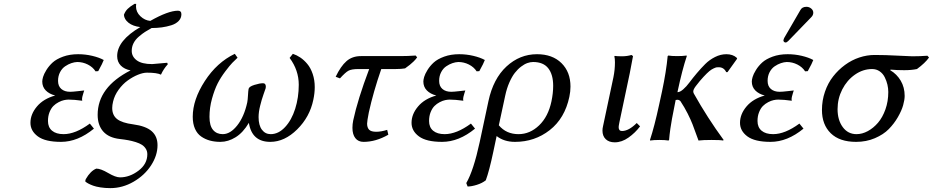

<svg xmlns="http://www.w3.org/2000/svg" viewBox="-20 -718 4786 985"><path d="M376 -399.9Q361.8 -399.4 345.9 -394Q330.1 -388.7 314.2 -377.9Q298.3 -367.2 288.1 -347.7Q277.8 -328.1 277.8 -303.2Q277.8 -275.9 294.7 -261.5Q311.5 -247.1 339.8 -247.1Q352.5 -247.1 381.8 -250.5Q411.1 -253.9 412.1 -253.9Q411.1 -251 408 -241.2Q404.8 -231.4 402.8 -223.1Q400.9 -214.8 400.9 -209Q400.9 -207.5 401.4 -205.1Q401.9 -202.6 401.9 -201.2Q360.8 -207 332 -207Q321.3 -207 308.6 -204.3Q295.9 -201.7 280.8 -193.8Q265.6 -186 253.9 -174.3Q242.2 -162.6 234.1 -142.6Q226.1 -122.6 226.1 -97.2Q226.1 -64.9 247.1 -47.4Q268.1 -29.8 306.2 -29.8Q367.2 -29.8 440.9 -84L461.9 -58.1Q379.4 9.8 293 9.8Q211.9 9.8 174.1 -18.3Q136.2 -46.4 136.2 -87.9Q136.2 -132.3 169.7 -171.9Q203.1 -211.4 263.2 -228Q232.4 -235.8 214.6 -254.2Q196.8 -272.5 196.8 -299.8Q196.8 -308.6 200.9 -323.2Q205.1 -337.9 218 -358.9Q231 -379.9 250.2 -397.5Q269.5 -415 303.7 -427.5Q337.9 -439.9 380.9 -439.9Q417.5 -439.9 452.9 -431.6Q488.3 -423.3 512.2 -410.2Q506.8 -394.5 483.9 -353L470.2 -352.1Q456.1 -374 430.4 -387Q404.8 -399.9 376 -399.9Z M560.1 -196.8Q555.7 -178.7 555.7 -164.1Q555.7 -126.5 581.1 -106.9Q606.4 -87.4 663.1 -80.1Q728.5 -71.3 758.3 -44.9Q788.1 -18.6 788.1 26.9Q788.1 79.6 754.9 130.6Q721.7 181.6 665 214.4Q608.4 247.1 545.9 247.1Q518.6 247.1 495.4 243.4Q472.2 239.7 458.3 234.6Q444.3 229.5 434.6 224.4Q424.8 219.2 420.9 215.8L417 211.9L419.9 201.2Q444.3 158.7 474.1 147Q496.6 147 534.7 169.4Q572.8 191.9 595.7 191.9Q645 191.9 690.4 157.7Q735.8 123.5 735.8 73.2Q735.8 57.6 728 45.2Q720.2 32.7 708 24.9Q695.8 17.1 676.5 11Q657.2 4.9 638.7 1.5Q620.1 -2 594.7 -4.9Q538.1 -11.2 509.5 -43.5Q481 -75.7 481 -128.9Q481 -271 649.9 -356.9Q618.2 -362.8 599.6 -381.8Q581.1 -400.9 581.1 -430.2Q581.1 -509.8 699.7 -579.1Q662.1 -583.5 639.6 -601.1Q617.2 -618.7 615.7 -642.1Q622.6 -660.6 635.3 -672.9Q647.9 -685.1 669.9 -698.2H678.7Q677.7 -694.3 677.7 -685.1Q677.7 -656.2 700.2 -634.8Q722.7 -613.3 751 -610.8Q843.3 -663.1 893.1 -663.1Q910.6 -663.1 910.6 -645Q910.6 -625 896.5 -610.4Q882.3 -595.7 858.9 -588.4Q835.4 -581.1 810.3 -577.6Q785.2 -574.2 757.8 -574.2Q737.3 -563 723.4 -554Q709.5 -544.9 691.9 -529.8Q674.3 -514.6 665 -496.3Q655.8 -478 655.8 -457Q655.8 -427.7 681.6 -408.4Q707.5 -389.2 760.7 -389.2Q768.1 -389.2 837.9 -396L840.8 -388.2Q819.8 -365.7 805.7 -335Q785.6 -345.2 733.9 -345.2Q713.9 -345.2 687.5 -334.5Q661.1 -323.7 635.3 -305.2Q609.4 -286.6 588.4 -257.6Q567.4 -228.5 560.1 -196.8Z M1587.4 -206.1Q1569.3 -118.2 1504.6 -54.2Q1439.9 9.8 1366.7 9.8Q1272 9.8 1256.8 -87.9Q1227.1 -37.6 1188.7 -13.9Q1150.4 9.8 1110.8 9.8Q1081.5 9.8 1057.1 3.2Q1032.7 -3.4 1012.2 -17.6Q991.7 -31.7 980.2 -57.6Q968.8 -83.5 968.8 -119.1Q968.8 -206.5 1030.8 -302.2Q1092.8 -397.9 1184.6 -441.9L1198.7 -421.9Q1184.1 -408.2 1171.9 -395.8Q1159.7 -383.3 1136 -352.1Q1112.3 -320.8 1096.4 -289.6Q1080.6 -258.3 1067.6 -211.9Q1054.7 -165.5 1054.7 -118.2Q1054.7 -73.2 1073 -51.5Q1091.3 -29.8 1122.6 -29.8Q1161.6 -29.8 1197 -74.5Q1232.4 -119.1 1248.5 -192.9Q1251 -205.6 1252.2 -229Q1253.4 -252.4 1255.4 -262.2Q1257.8 -273.9 1285.2 -282.5Q1312.5 -291 1329.6 -291Q1343.8 -291 1343.8 -272.9Q1343.8 -272 1343.3 -269.3Q1342.8 -266.6 1342.8 -265.1Q1341.8 -261.2 1332 -234.1Q1322.3 -207 1314.5 -175Q1306.6 -143.1 1306.6 -117.2Q1306.6 -75.2 1323.7 -52.5Q1340.8 -29.8 1368.7 -29.8Q1408.7 -29.8 1442.4 -65.9Q1476.1 -102.1 1494.4 -159.9Q1512.7 -217.8 1512.7 -283.2Q1512.7 -357.9 1465.8 -420.9L1482.4 -441.9Q1502 -435.5 1520.8 -422.9Q1539.6 -410.2 1556.6 -389.9Q1573.7 -369.6 1584.2 -338.6Q1594.7 -307.6 1594.7 -271Q1594.7 -240.2 1587.4 -206.1Z M2010.3 -363.8H1936Q1895 -245.6 1872.1 -141.1Q1863.3 -96.2 1863.3 -84Q1863.3 -63.5 1873.5 -52.7Q1883.8 -42 1910.2 -42Q1935.1 -42 1966.3 -51.8L1972.2 -26.9Q1908.2 9.8 1845.2 9.8Q1817.9 9.8 1803 -9.3Q1788.1 -28.3 1788.1 -62Q1788.1 -81.1 1792 -100.1Q1814.9 -207.5 1874 -363.8H1818.4Q1783.2 -363.8 1767.3 -355Q1751.5 -346.2 1724.1 -315.9L1702.1 -324.2Q1728 -378.4 1757.6 -404.3Q1787.1 -430.2 1832 -430.2H2033.2Q2071.8 -430.2 2112.3 -433.1L2120.1 -423.8Q2112.3 -412.6 2101.3 -402.1Q2090.3 -391.6 2082.8 -385.7Q2075.2 -379.9 2058.1 -367.2Q2039.1 -363.8 2010.3 -363.8Z M2331.1 -399.9Q2316.9 -399.4 2301 -394Q2285.2 -388.7 2269.3 -377.9Q2253.4 -367.2 2243.2 -347.7Q2232.9 -328.1 2232.9 -303.2Q2232.9 -275.9 2249.8 -261.5Q2266.6 -247.1 2294.9 -247.1Q2307.6 -247.1 2336.9 -250.5Q2366.2 -253.9 2367.2 -253.9Q2366.2 -251 2363 -241.2Q2359.9 -231.4 2357.9 -223.1Q2356 -214.8 2356 -209Q2356 -207.5 2356.4 -205.1Q2356.9 -202.6 2356.9 -201.2Q2315.9 -207 2287.1 -207Q2276.4 -207 2263.7 -204.3Q2251 -201.7 2235.8 -193.8Q2220.7 -186 2209 -174.3Q2197.3 -162.6 2189.2 -142.6Q2181.2 -122.6 2181.2 -97.2Q2181.2 -64.9 2202.1 -47.4Q2223.1 -29.8 2261.2 -29.8Q2322.3 -29.8 2396 -84L2417 -58.1Q2334.5 9.8 2248 9.8Q2167 9.8 2129.2 -18.3Q2091.3 -46.4 2091.3 -87.9Q2091.3 -132.3 2124.8 -171.9Q2158.2 -211.4 2218.3 -228Q2187.5 -235.8 2169.7 -254.2Q2151.9 -272.5 2151.9 -299.8Q2151.9 -308.6 2156 -323.2Q2160.2 -337.9 2173.1 -358.9Q2186 -379.9 2205.3 -397.5Q2224.6 -415 2258.8 -427.5Q2293 -439.9 2335.9 -439.9Q2372.6 -439.9 2408 -431.6Q2443.4 -423.3 2467.3 -410.2Q2461.9 -394.5 2439 -353L2425.3 -352.1Q2411.1 -374 2385.5 -387Q2359.9 -399.9 2331.1 -399.9Z M2472.2 207Q2453.6 221.7 2426.3 230.2Q2398.9 238.8 2378.9 238.8L2372.1 221.2Q2409.2 157.7 2440.9 11.2L2485.8 -199.2Q2510.3 -314 2578.4 -377Q2646.5 -439.9 2734.9 -439.9Q2814 -439.9 2860.4 -394.3Q2906.7 -348.6 2906.7 -273.9Q2906.7 -248 2900.9 -221.2Q2877.4 -110.8 2800.3 -50.5Q2723.1 9.8 2622.1 9.8Q2565.9 9.8 2527.8 -20L2510.7 61Q2489.7 160.2 2472.2 207ZM2809.1 -198.2Q2817.9 -240.2 2817.9 -277.8Q2817.9 -335.4 2792.7 -367.7Q2767.6 -399.9 2714.8 -399.9Q2700.7 -399.9 2685.5 -394.5Q2670.4 -389.2 2653.3 -376.2Q2636.2 -363.3 2621.3 -344.2Q2606.4 -325.2 2593 -294.7Q2579.6 -264.2 2571.8 -227.1L2539.1 -75.2Q2577.1 -29.8 2640.1 -29.8Q2698.7 -29.8 2745.6 -74.7Q2792.5 -119.6 2809.1 -198.2Z M3219.7 -436 3227.5 -430.2Q3225.6 -417.5 3210.9 -342.8L3157.7 -90.8Q3153.8 -71.3 3153.8 -65.9Q3153.8 -45.9 3170.9 -45.9Q3205.6 -45.9 3246.6 -86.9L3263.7 -69.8Q3238.8 -36.6 3204.3 -12.2Q3169.9 12.2 3133.8 12.2Q3104.5 12.2 3087.6 -3.9Q3070.8 -20 3070.8 -47.9Q3070.8 -59.1 3073.7 -70.8L3127 -321.8Q3134.8 -359.9 3134.8 -397.9Q3134.8 -417.5 3131.8 -429.2L3133.8 -431.2Q3145.5 -429.2 3170.9 -429.2Q3196.8 -429.2 3219.7 -436Z M3361.3 -180.2 3376.5 -250Q3397.9 -351.1 3405.3 -430.2L3408.7 -433.1Q3425.3 -430.2 3454.6 -430.2Q3482.9 -430.2 3502.4 -433.1L3503.4 -430.2Q3479.5 -358.4 3456.5 -250L3455.6 -245.1Q3468.3 -245.1 3484.9 -259.5Q3501.5 -273.9 3517.6 -295.7Q3533.7 -317.4 3554.9 -342.5Q3576.2 -367.7 3597.9 -389.4Q3619.6 -411.1 3648.2 -425.5Q3676.8 -439.9 3706.5 -439.9Q3739.3 -439.9 3759.3 -421.9L3761.7 -417L3712.4 -348.1H3705.6Q3693.4 -373 3667.5 -373Q3660.6 -373 3656.5 -372.6Q3652.3 -372.1 3641.4 -367.2Q3630.4 -362.3 3619.1 -353Q3607.9 -343.8 3589.4 -324Q3570.8 -304.2 3549.3 -275.9Q3536.6 -258.8 3536.6 -249Q3536.6 -243.7 3539.6 -237.8Q3609.4 -113.3 3692.4 0L3689.5 2.9Q3676.3 0 3630.4 0Q3586.4 0 3563.5 2.9Q3542 -56.2 3533 -79.8Q3523.9 -103.5 3507.8 -135.5Q3491.7 -167.5 3470.7 -199.2Q3463.9 -206.1 3455.6 -206.1Q3449.2 -206.1 3446.3 -205.1L3441.4 -180.2Q3431.2 -127.9 3427.5 -108.9Q3423.8 -89.8 3419.2 -58.3Q3414.6 -26.9 3412.6 0L3409.7 2.9Q3391.6 0 3363.3 0Q3333.5 0 3315.4 2.9L3314.5 0Q3337.4 -69.3 3361.3 -180.2Z M4117.2 -683.1Q4130.9 -683.1 4141.6 -674.3Q4152.3 -665.5 4152.3 -652.8Q4152.3 -640.1 4142.1 -629.9L4023.9 -507.8Q4016.1 -500 4010.3 -500Q4005.4 -500 4002.2 -503.4Q3999 -506.8 3999 -511.2Q3999 -512.7 4000.7 -517.1Q4002.4 -521.5 4002.9 -522.9L4085.9 -666Q4094.7 -683.1 4117.2 -683.1ZM4016.1 -399.9Q4002 -399.4 3986.1 -394Q3970.2 -388.7 3954.3 -377.9Q3938.5 -367.2 3928.2 -347.7Q3918 -328.1 3918 -303.2Q3918 -275.9 3934.8 -261.5Q3951.7 -247.1 3980 -247.1Q3992.7 -247.1 4022 -250.5Q4051.3 -253.9 4052.2 -253.9Q4051.3 -251 4048.1 -241.2Q4044.9 -231.4 4043 -223.1Q4041 -214.8 4041 -209Q4041 -207.5 4041.5 -205.1Q4042 -202.6 4042 -201.2Q4001 -207 3972.2 -207Q3961.4 -207 3948.7 -204.3Q3936 -201.7 3920.9 -193.8Q3905.8 -186 3894 -174.3Q3882.3 -162.6 3874.3 -142.6Q3866.2 -122.6 3866.2 -97.2Q3866.2 -64.9 3887.2 -47.4Q3908.2 -29.8 3946.3 -29.8Q4007.3 -29.8 4081.1 -84L4102.1 -58.1Q4019.5 9.8 3933.1 9.8Q3852.1 9.8 3814.2 -18.3Q3776.4 -46.4 3776.4 -87.9Q3776.4 -132.3 3809.8 -171.9Q3843.3 -211.4 3903.3 -228Q3872.6 -235.8 3854.7 -254.2Q3836.9 -272.5 3836.9 -299.8Q3836.9 -308.6 3841.1 -323.2Q3845.2 -337.9 3858.2 -358.9Q3871.1 -379.9 3890.4 -397.5Q3909.7 -415 3943.8 -427.5Q3978 -439.9 4021 -439.9Q4057.6 -439.9 4093 -431.6Q4128.4 -423.3 4152.3 -410.2Q4147 -394.5 4124 -353L4110.4 -352.1Q4096.2 -374 4070.6 -387Q4044.9 -399.9 4016.1 -399.9Z M4684.1 -363.8Q4655.8 -357.9 4619.1 -357.9Q4582.5 -357.9 4548.8 -360.8L4546.9 -357.9Q4581.1 -337.9 4601.1 -303.7Q4621.1 -269.5 4621.1 -226.1Q4621.1 -206.1 4613.3 -178.2Q4605.5 -150.4 4586.2 -116.9Q4566.9 -83.5 4539.6 -55.7Q4512.2 -27.8 4468.3 -9Q4424.3 9.8 4372.1 9.8Q4287.1 9.8 4241.9 -34.4Q4196.8 -78.6 4196.8 -153.8Q4196.8 -202.6 4212.2 -247.3Q4227.5 -292 4254.2 -325.9Q4280.8 -359.9 4315.2 -385Q4349.6 -410.2 4388.7 -423.1Q4427.7 -436 4466.8 -436Q4523.4 -436 4583.5 -432.6Q4643.6 -429.2 4660.2 -429.2Q4699.2 -429.2 4737.8 -432.1L4746.1 -422.9Q4726.1 -394.5 4684.1 -363.8ZM4454.1 -363.8Q4407.2 -363.8 4366.2 -335.2Q4325.2 -306.6 4301 -259.3Q4276.9 -211.9 4276.9 -158.2Q4276.9 -102.1 4303.5 -65.9Q4330.1 -29.8 4374 -29.8Q4403.3 -29.8 4432.1 -45.4Q4460.9 -61 4484.4 -88.4Q4507.8 -115.7 4522.5 -157Q4537.1 -198.2 4537.1 -246.1Q4537.1 -264.6 4532.7 -283.7Q4528.3 -302.7 4519 -321.5Q4509.8 -340.3 4492.9 -352.1Q4476.1 -363.8 4454.1 -363.8Z"/></svg>

Font: Linear Smooth
Style: Italic
Weight: 400
Designer: Philipp H. Poll, Flanker
Foundry: Philipp H. Poll, reworked by Flanker
Version: Version 1.061 | FøM Fix